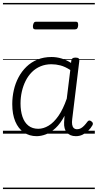

<svg xmlns="http://www.w3.org/2000/svg" viewBox="-20 -905 662 1300"><path d="M228 17Q179 17 141.5 -8.5Q104 -34 83.5 -82.5Q63 -131 63 -200Q63 -248 73.5 -294.5Q84 -341 105.5 -381.5Q127 -422 159 -453Q191 -484 233.5 -501.5Q276 -519 329 -519Q363 -519 396.5 -509Q430 -499 461 -479L463 -496Q465 -506 471.5 -510.5Q478 -515 491 -515Q507 -515 512.5 -509.5Q518 -504 517 -493L469 -99Q466 -77 468.5 -61.5Q471 -46 479.5 -38Q488 -30 502 -30Q516 -30 527.5 -36.5Q539 -43 550 -54.5Q561 -66 572 -81Q577 -88 583.5 -89Q590 -90 598 -84Q607 -78 608.5 -71Q610 -64 606 -57Q595 -37 577.5 -20Q560 -3 539 7Q518 17 494 17Q473 17 458 10.5Q443 4 432.5 -8Q422 -20 417.5 -37Q413 -54 414 -76Q415 -87 415.5 -98.5Q416 -110 417 -121Q389 -68 356.5 -38Q324 -8 291 4.5Q258 17 228 17ZM119 -204Q119 -154 132 -115Q145 -76 172 -54.5Q199 -33 239 -33Q274 -33 309 -54Q344 -75 375.5 -120Q407 -165 432 -237L456 -431Q420 -454 389.5 -462Q359 -470 328 -470Q288 -470 254.5 -456Q221 -442 196 -417Q171 -392 154 -358.5Q137 -325 128 -285.5Q119 -246 119 -204ZM220 -706Q209 -706 205.5 -712.5Q202 -719 203 -731Q205 -744 209.5 -751Q214 -758 226 -758H492Q504 -758 507 -751Q510 -744 509 -731Q508 -719 503 -712.5Q498 -706 487 -706ZM0 365H622V375H0ZM0 -20H622V0H0ZM0 -505H622V-500H0ZM0 -885H622V-875H0Z"/></svg>

Font: Playwrite GB J Guides
Style: Italic
Weight: 400
Italic angle: -7.01216°
Designer: Veronika Burian, José Scaglione
Foundry: TypeTogether
Version: Version 1.003